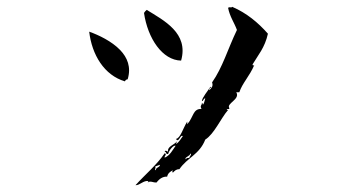

<svg xmlns="http://www.w3.org/2000/svg" viewBox="-20 -510 1040 564"><path d="M512 -332C535 -413 461 -450 411 -481C407 -478 406 -476 403 -472C414 -397 457 -333 512 -332ZM767 -411C738 -444 704 -472 662 -490C660 -486 655 -491 650 -487C655 -461 668 -444 676 -422C649 -366 634 -312 603 -268C607 -256 601 -252 595 -245C592 -252 605 -253 598 -255C590 -242 574 -224 573 -213C578 -213 577 -221 583 -221C582 -218 579 -203 576 -203C575 -205 575 -208 573 -208C574 -201 566 -200 572 -190C546 -191 549 -166 530 -145V-153C517 -132 510 -104 497 -102C505 -88 510 -117 517 -110C511 -102 506 -92 497 -87L500 -95C492 -84 470 -80 474 -64C474 -64 464 -71 464 -64C470 -65 466 -55 474 -58C477 -69 489 -84 496 -82C487 -69 479 -53 464 -47C461 -51 472 -56 464 -60C439 -24 407 2 378 34C390 35 402 19 416 22L414 26C423 20 429 27 440 26C448 15 459 8 471 9C473 -1 480 -6 488 -10C488 -10 484 -5 488 -3C493 -8 497 -13 507 -13C530 -47 566 -56 583 -100C609 -116 629 -163 650 -187C650 -187 646 -187 646 -190C650 -190 653 -188 654 -192C643 -206 687 -218 674 -239H683C692 -266 713 -286 727 -319C727 -319 722 -315 722 -321C738 -348 758 -370 767 -411ZM355 -277C366 -313 354 -341 333 -363C308 -389 270 -407 242 -417C250 -349 286 -289 347 -271C348 -274 351 -277 355 -277ZM539 -59C545 -57 536 -50 536 -46C532 -46 528 -47 526 -42C520 -48 539 -51 539 -59ZM450 -26C449 -17 439 -20 437 -10C432 -11 439 -14 436 -21Z"/></svg>

Font: Yuji Syuku Std R
Style: Regular
Weight: 400
Designer: Kataoka Yuji
Foundry: Kinuta Font Factory
Version: Version 3.000;hotconv 1.0.111;makeotfexe 2.5.65597